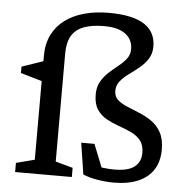

<svg xmlns="http://www.w3.org/2000/svg" viewBox="-53 -786 823 845"><g transform="rotate(5 359.0 -363.0)"><path d="M125.5 -521Q125.5 -574 145.5 -614Q165.5 -654 201.2 -680.5Q237 -707 286 -720.5Q335 -734 393 -734Q448.5 -734 488 -725.2Q527.5 -716.5 552.8 -699.5Q578 -682.5 590 -658.2Q602 -634 602 -603.5Q602 -571 586.8 -547.8Q571.5 -524.5 549.2 -506.5Q527 -488.5 504.5 -472.2Q482 -456 467 -437.5Q452 -419 452 -394.5Q452 -370 468.2 -355.2Q484.5 -340.5 510.5 -329.8Q536.5 -319 565.2 -307.2Q594 -295.5 619.8 -277.8Q645.5 -260 662 -230.5Q678.5 -201 678.5 -154.5Q678.5 -102.5 655.5 -66.2Q632.5 -30 588.2 -10.8Q544 8.5 479 8.5Q445 8.5 407.8 2.2Q370.5 -4 344 -15.5L322.5 -154H381L435.5 -17L377.5 -66Q402.5 -55.5 428 -52.2Q453.5 -49 477.5 -49Q538.5 -49 566.5 -70.8Q594.5 -92.5 594.5 -133Q594.5 -167.5 578.2 -187.5Q562 -207.5 536.2 -219.5Q510.5 -231.5 481.2 -241.8Q452 -252 426.2 -266.2Q400.5 -280.5 384 -305Q367.5 -329.5 367.5 -371Q367.5 -405 381.5 -429Q395.5 -453 416 -471.5Q436.5 -490 457.2 -506.5Q478 -523 491.8 -541.2Q505.5 -559.5 505.5 -583.5Q505.5 -610 492 -630.2Q478.5 -650.5 450.8 -662.2Q423 -674 379.5 -674Q324 -674 288.2 -660.2Q252.5 -646.5 235.2 -616.8Q218 -587 218 -539V-61.5L294.5 -40.5V0H44V-40.5L125.5 -61.5ZM133.5 -499.5 125.5 -409 31.5 -436.5V-464.5Z"/></g></svg>

Font: Newsreader 9pt
Style: Regular
Weight: 400
Designer: Hugues Gentile
Foundry: Production Type
Version: Version 1.003